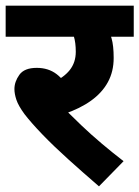

<svg xmlns="http://www.w3.org/2000/svg" viewBox="-20 -642 493 679"><path d="M344 -512 356 -551Q367 -532 374.5 -506.5Q382 -481 382 -437Q382 -389 361.5 -351.5Q341 -314 302 -286Q263 -258 207 -239L208 -257Q234 -231 267.5 -199Q301 -167 339.5 -134.5Q378 -102 417 -72L330 17Q272 -33 220.5 -79.5Q169 -126 130 -166.5Q91 -207 67 -238Q45 -268 38 -289Q31 -310 31 -327Q31 -353 48.5 -377.5Q66 -402 110 -402Q151 -402 180 -380Q209 -358 234 -311L162 -348Q205 -367 226.5 -394Q248 -421 248 -459Q248 -491 241 -514Q234 -537 223 -553L258 -512H0V-622H453V-512Z"/></svg>

Font: Noto Sans Devanagari
Style: Bold
Weight: 700
Version: Version 2.003